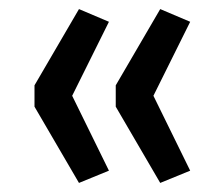

<svg xmlns="http://www.w3.org/2000/svg" viewBox="-20 -483 483 423"><path d="M154 -80 56 -248V-295L154 -463L220 -435L139 -272L220 -107ZM333 -80 235 -248V-295L333 -463L399 -435L318 -272L399 -107Z"/></svg>

Font: Nunito Sans 7pt SemiCondensed Medium
Style: Regular
Weight: 500
Width: 4
Designer: Vernon Adams
Foundry: Vernon Adams
Version: Version 3.101;gftools[0.9.27]